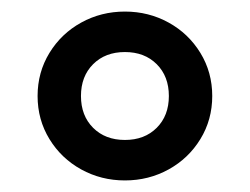

<svg xmlns="http://www.w3.org/2000/svg" viewBox="-20 -731 432 332"><path d="M347 -565Q347 -524 326.5 -490.5Q306 -457 271.5 -438Q237 -419 196 -419Q155 -419 120.5 -438Q86 -457 65.5 -490.5Q45 -524 45 -565Q45 -606 65.5 -639.5Q86 -673 120.5 -692Q155 -711 196 -711Q237 -711 271.5 -692Q306 -673 326.5 -639.5Q347 -606 347 -565ZM272 -565Q272 -599 251 -620Q230 -641 196 -641Q162 -641 141 -620Q120 -599 120 -565Q120 -531 141 -510Q162 -489 196 -489Q230 -489 251 -510Q272 -531 272 -565Z"/></svg>

Font: Rubik
Style: Regular
Weight: 400
Designer: Hubert & Fischer
Foundry: Hubert & Fischer
Version: Version 1.100